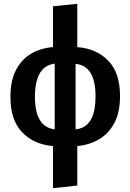

<svg xmlns="http://www.w3.org/2000/svg" viewBox="-20 -773 687 1011"><path d="M259 218V-4Q159 -12 97 -76Q35 -140 35 -263Q35 -348 64 -404Q93 -460 143.5 -490Q194 -520 259 -525V-740L387 -753V-525Q488 -517 550 -453.5Q612 -390 612 -267Q612 -182 582.5 -126Q553 -70 502.5 -40Q452 -10 387 -4V204ZM268 -92V-438Q164 -425 164 -263Q164 -104 268 -92ZM378 -92Q430 -97 456.5 -139.5Q483 -182 483 -267Q483 -426 378 -437Z"/></svg>

Font: Trujillo Medium
Style: Regular
Weight: 500
Designer: Fira Sans original fonts by bBox Type GmbH, Carrois Corporate GbR, & Edenspiekermann AG / Changes by Cristiano Sobral
Foundry: Fira Sans original fonts by bBox Type GmbH, Carrois Corporate GbR, & Edenspiekermann AG / Changes by Cristiano Sobral
Version: Version 4.301;October 17, 2021;FontCreator 14.0.0.2814 64-bi